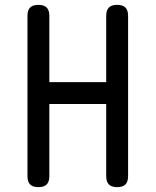

<svg xmlns="http://www.w3.org/2000/svg" viewBox="-20 -760 640 790"><path d="M417 -332H183V-35Q183 -12 172 -1Q161 10 138 10Q115 10 104 -1Q93 -12 93 -35V-695Q93 -718 104 -729Q115 -740 138 -740Q161 -740 172 -729Q183 -718 183 -695V-422H417V-695Q417 -718 428 -729Q439 -740 462 -740Q485 -740 496 -729Q507 -718 507 -695V-35Q507 -12 496 -1Q485 10 462 10Q439 10 428 -1Q417 -12 417 -35Z"/></svg>

Font: Maple Mono
Style: Regular
Weight: 400
Monospace: yes
Designer: subframe7536
Version: Version 7.300